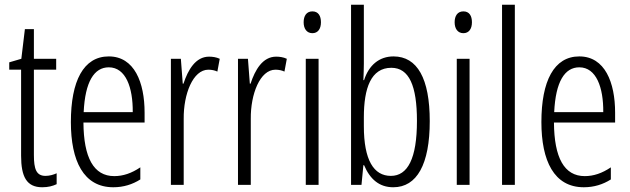

<svg xmlns="http://www.w3.org/2000/svg" viewBox="-20 -780 2658 810"><path d="M172 -38C133 -38 123 -67 123 -126V-486H217V-532H123V-657H85L70 -532L19 -517V-486H69V-123C69 -35 92 10 158 10C183 10 202 5 219 -3V-49C206 -43 189 -38 172 -38Z M439 -542C332 -542 279 -438 279 -265C279 -102 332 10 458 10C501 10 539 -2 572 -23V-74C535 -49 499 -37 462 -37C375 -37 333 -115 332 -263H590V-305C590 -432 547 -542 439 -542ZM439 -496C511 -496 541 -410 540 -307H333C339 -435 377 -496 439 -496Z M862 -541C805 -541 773 -485 754 -427H751L743 -532H701V0H755V-279C754 -383 794 -486 859 -486C873 -486 887 -483 897 -478L907 -532C892 -539 876 -541 862 -541Z M1145 -541C1088 -541 1056 -485 1037 -427H1034L1026 -532H984V0H1038V-279C1037 -383 1077 -486 1142 -486C1156 -486 1170 -483 1180 -478L1190 -532C1175 -539 1159 -541 1145 -541Z M1298 -732C1273 -732 1261 -713 1261 -686C1261 -659 1274 -640 1298 -640C1321 -640 1334 -658 1334 -686C1334 -713 1323 -732 1298 -732ZM1324 -532H1270V0H1324Z M1515 -512V-760H1461V0H1505L1513 -83H1516C1541 -24 1580 10 1639 10C1739 10 1793 -87 1793 -269C1793 -448 1741 -542 1640 -542C1580 -542 1536 -505 1516 -442H1513C1514 -466 1515 -491 1515 -512ZM1631 -494C1706 -494 1739 -418 1739 -270C1739 -111 1700 -38 1629 -38C1557 -38 1515 -104 1515 -248V-285C1515 -408 1545 -494 1631 -494Z M1935 -732C1910 -732 1898 -713 1898 -686C1898 -659 1911 -640 1935 -640C1958 -640 1971 -658 1971 -686C1971 -713 1960 -732 1935 -732ZM1961 -532H1907V0H1961Z M2152 0V-760H2098V0Z M2424 -542C2317 -542 2264 -438 2264 -265C2264 -102 2317 10 2443 10C2486 10 2524 -2 2557 -23V-74C2520 -49 2484 -37 2447 -37C2360 -37 2318 -115 2317 -263H2575V-305C2575 -432 2532 -542 2424 -542ZM2424 -496C2496 -496 2526 -410 2525 -307H2318C2324 -435 2362 -496 2424 -496Z"/></svg>

Font: Noto Sans Gurmukhi UI ExtraCondensed Light
Style: Regular
Weight: 300
Width: 2
Designer: Jelle Bosma - Monotype Design Team
Foundry: Monotype Imaging Inc.
Version: Version 2.004